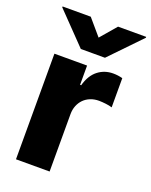

<svg xmlns="http://www.w3.org/2000/svg" viewBox="-145 -854 735 932"><g transform="rotate(20 223.0 -387.5)"><path d="M223.7 -545.5V-446H229.4Q244.3 -500 278.1 -526.5Q311.8 -552.9 356.5 -552.9Q381.4 -552.9 405.2 -546.5V-395.6Q398.8 -397.7 390.4 -399.5Q382.1 -401.3 372.7 -402.3Q363.3 -403.4 354 -404.1Q344.8 -404.8 337 -404.8Q313.2 -404.8 293.1 -396.8Q273.1 -388.8 258.9 -374.5Q244.7 -360.1 236.7 -340.2Q228.7 -320.3 228.7 -296.2V0H55V-545.5ZM13.8 -769.9V-774.5H159.4L229.8 -692.1L300.4 -774.5H445.7V-769.9L292.3 -610.8H167.6Z"/></g></svg>

Font: Inter P Extra Bold
Style: Regular
Weight: 800
Designer: Rasmus Andersson
Foundry: rsms
Version: Version 3.018;git-588b23468